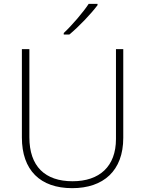

<svg xmlns="http://www.w3.org/2000/svg" viewBox="-20 -970 756 1000"><path d="M488 -943V-950H442C414 -907 354 -837 312 -798V-790H341C393 -833 455 -899 488 -943ZM622 -252V-714H584V-246C584 -103 498 -26 358 -26C214 -26 133 -104 133 -255V-714H94V-254C94 -84 189 10 356 10C518 10 622 -80 622 -252Z"/></svg>

Font: Noto Sans Sinhala ExtraLight
Style: Regular
Weight: 200
Designer: Jelle Bosma - Monotype Design Team
Foundry: Monotype Imaging Inc.
Version: Version 2.006